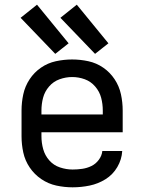

<svg xmlns="http://www.w3.org/2000/svg" viewBox="-20 -792 616 820"><path d="M290 8Q327 8 363 0.5Q399 -7 430.5 -26.5Q462 -46 481 -78.5Q500 -111 502 -147H417Q415 -127 402 -109.5Q389 -92 370.5 -83Q352 -74 331.5 -71Q311 -68 290 -68Q263 -68 236 -77Q209 -86 190.5 -107Q172 -128 164.5 -155Q157 -182 157 -210V-227H504V-320Q504 -355 496.5 -389.5Q489 -424 469.5 -453.5Q450 -483 421 -503Q392 -523 357.5 -530.5Q323 -538 288 -538Q253 -538 218.5 -530.5Q184 -523 155 -503Q126 -483 106.5 -453.5Q87 -424 79.5 -389.5Q72 -355 72 -320V-210Q72 -175 79.5 -140.5Q87 -106 107 -76.5Q127 -47 156.5 -27Q186 -7 220.5 0.5Q255 8 290 8ZM157 -303V-320Q157 -348 164 -374.5Q171 -401 189.5 -422.5Q208 -444 234.5 -453.5Q261 -463 288 -463Q316 -463 342 -453.5Q368 -444 386.5 -422.5Q405 -401 412 -374.5Q419 -348 419 -320V-303ZM386 -562 443 -607 308 -772 238 -716ZM216 -562 273 -607 138 -772 68 -716Z"/></svg>

Font: Iosevka Sparkle
Style: Regular
Weight: 400
Designer: Belleve Invis
Foundry: Belleve Invis
Version: Version 4.5.0; ttfautohint (v1.8.3)